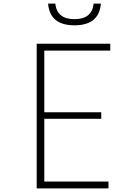

<svg xmlns="http://www.w3.org/2000/svg" viewBox="-20 -1042 740 1062"><path d="M183 0V-800H590V-762H225V-421H540V-385H225V-38H580V0ZM286 -1022Q295 -936 392 -936Q489 -936 498 -1022H538Q528 -902 392 -902Q256 -902 246 -1022Z"/></svg>

Font: Martian Mono Thin
Style: Regular
Weight: 100
Monospace: yes
Designer: Roman Shamin
Foundry: Evil Martians
Version: Version 1.000; ttfautohint (v1.8.4.7-5d5b)